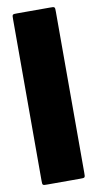

<svg xmlns="http://www.w3.org/2000/svg" viewBox="-86 -788 420 827"><g transform="rotate(-10 123.5 -374.5)"><path d="M30 -726.1V-22.5C30 0 30 0 52.5 0H194.7C217.2 0 217.2 0 217.2 -22.5V-726.1C217.2 -748.6 217.2 -748.6 194.7 -748.6H52.5C30 -748.6 30 -748.6 30 -726.1Z"/></g></svg>

Font: Gridlock
Style: Regular
Weight: 400
Designer: Abhik Krishna Ghosh
Version: Version 001.000